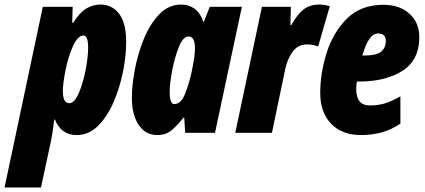

<svg xmlns="http://www.w3.org/2000/svg" viewBox="-83 -583 1865 843"><path d="M221 -130Q193 -130 193 -183Q193 -216 204.5 -274Q216 -332 237 -379.5Q258 -427 284 -427Q304 -427 304 -373Q304 -334 293 -276.5Q282 -219 263 -174.5Q244 -130 221 -130ZM-63 240H97L142 30Q148 3 155 -58H158Q186 10 253 10Q307 10 347.5 -30.5Q388 -71 415.5 -134.5Q443 -198 457 -268Q471 -338 471 -398Q471 -482 440 -522.5Q409 -563 358 -563Q324 -563 295 -545Q266 -527 238 -483H234L236 -553H105Z M682 -126Q662 -126 662 -180Q662 -216 673 -273.5Q684 -331 702.5 -377Q721 -423 745 -423Q773 -423 773 -371Q773 -357 770.5 -335Q768 -313 758 -265Q749 -223 731 -174.5Q713 -126 682 -126ZM608 10Q646 10 671.5 -12Q697 -34 722 -66H726L730 0H861L979 -553H838L812 -487H810Q795 -529 769.5 -546Q744 -563 713 -563Q657 -563 616 -520Q575 -477 548.5 -412Q522 -347 509 -277.5Q496 -208 496 -155Q496 -79 526 -34.5Q556 10 608 10Z M950 0H1111L1169 -278Q1178 -323 1201.5 -355.5Q1225 -388 1265 -388Q1292 -388 1314 -379L1365 -556Q1342 -563 1320 -563Q1278 -563 1250.5 -542Q1223 -521 1196 -473H1192L1194 -553H1067Z M1502 10Q1546 10 1588.5 -0.5Q1631 -11 1675 -40V-160Q1634 -137 1605 -128.5Q1576 -120 1541 -120Q1481 -120 1481 -192Q1481 -208 1484 -225H1494Q1610 -225 1684 -272Q1758 -319 1758 -420Q1758 -484 1714.5 -523Q1671 -562 1601 -562Q1501 -562 1440 -501Q1379 -440 1351 -350.5Q1323 -261 1323 -175Q1323 -89 1371 -39.5Q1419 10 1502 10ZM1508 -339Q1535 -436 1577 -436Q1611 -436 1611 -403Q1611 -375 1591.5 -357Q1572 -339 1510 -339Z"/></svg>

Font: Noto Sans Display Condensed Black
Style: Italic
Weight: 900
Width: 3
Italic angle: -192°
Designer: Monotype Design Team
Foundry: Monotype Imaging Inc.
Version: Version 1.900